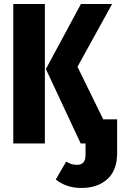

<svg xmlns="http://www.w3.org/2000/svg" viewBox="-20 -713 627 954"><path d="M46 0V-693H203V0ZM562 -120V48Q562 133 513.5 177Q465 221 384 221Q310 221 257 179L309 90Q324 99 336 102.5Q348 106 364 106Q405 106 405 57V0H381L208 -370L382 -693H537L365 -381L493 -120Z"/></svg>

Font: Fira Sans Extra Condensed
Style: Bold
Weight: 700
Width: 1
Designer: Carrois Corporate & Edenspiekermann AG
Foundry: Carrois Corporate GbR & Edenspiekermann AG
Version: Version 4.203